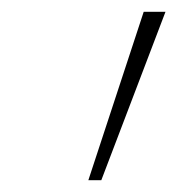

<svg xmlns="http://www.w3.org/2000/svg" viewBox="-20 -720 301 326"><path d="M224 -700 130 -414H152L261 -700Z"/></svg>

Font: Jost* 200 Thin Italic
Style: Italic
Weight: 200
Italic angle: -10°
Version: Version 3.200; ttfautohint (v0.97) -l 8 -r 50 -G 200 -x 14 -